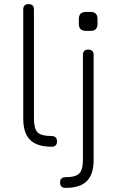

<svg xmlns="http://www.w3.org/2000/svg" viewBox="-20 -713 568 933"><path d="M231 0Q160 0 126.5 -33Q93 -66 93 -136V-667Q93 -693 119 -693Q145 -693 145 -667V-136Q145 -87 163 -69.5Q181 -52 230 -52Q257 -52 257 -26Q257 0 231 0ZM398 -563Q363 -563 363 -598V-620Q363 -655 398 -655H421Q454 -655 454 -620V-598Q454 -563 421 -563ZM299 148Q347 148 365 130Q383 112 383 64V-446Q383 -472 409 -472Q435 -472 435 -446V64Q435 134 402 167Q369 200 299 200Q272 200 272 174Q272 148 299 148Z"/></svg>

Font: Jura
Style: Regular
Weight: 400
Designer: Daniel Johnson, Alexei Vanyashin
Foundry: Daniel Johnson
Version: Version 5.103